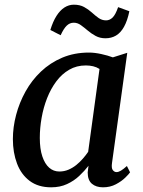

<svg xmlns="http://www.w3.org/2000/svg" viewBox="-20 -790 612 820"><path d="M458.5 -95Q455 -72 461.8 -63.5Q468.5 -55 477.5 -55Q486 -55 496.5 -61.2Q507 -67.5 522 -81L535.5 -54Q531 -47 515.2 -31.5Q499.5 -16 475 -3Q450.5 10 420 10Q390.5 10 372.5 -5.2Q354.5 -20.5 354.5 -53.5L358 -82Q341 -60 318.5 -38.8Q296 -17.5 266.2 -3.8Q236.5 10 198.5 10Q143.5 10 107 -17.2Q70.5 -44.5 52.8 -91.2Q35 -138 35 -196Q35 -247 48.8 -299.2Q62.5 -351.5 89 -399.2Q115.5 -447 155 -484.5Q194.5 -522 246 -543.8Q297.5 -565.5 360 -565.5Q384 -565.5 412.5 -559.2Q441 -553 462 -545L523.5 -564.5ZM405 -495.5Q392.5 -503.5 377.8 -507Q363 -510.5 346.5 -510.5Q307 -510.5 275.5 -492.2Q244 -474 220.5 -442.5Q197 -411 181.2 -371Q165.5 -331 157.8 -287.2Q150 -243.5 150 -201Q150 -154 160.8 -122Q171.5 -90 190 -73.8Q208.5 -57.5 233.5 -57.5Q254 -57.5 272.2 -65.2Q290.5 -73 306 -85.5Q321.5 -98 334.2 -112.8Q347 -127.5 356.5 -141.5ZM195 -662Q206 -698 221.2 -722Q236.5 -746 255.2 -758Q274 -770 295.5 -770Q321 -770 339.2 -760Q357.5 -750 372 -736.8Q386.5 -723.5 401 -713.2Q415.5 -703 433 -703Q448.5 -703 461 -715.2Q473.5 -727.5 484.5 -759.5L532.5 -742Q524 -701 509.5 -675.2Q495 -649.5 475.2 -638Q455.5 -626.5 430.5 -626.5Q407 -626.5 388.5 -636.5Q370 -646.5 354.8 -659.5Q339.5 -672.5 325.2 -682.8Q311 -693 295 -693Q278 -693 265 -680.5Q252 -668 239 -639.5Z"/></svg>

Font: Merriweather 24pt Medium
Style: Italic
Weight: 500
Italic angle: -7.8°
Version: Version 2.101